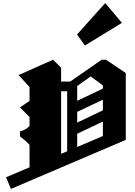

<svg xmlns="http://www.w3.org/2000/svg" viewBox="-20 -1221 872 1241"><path d="M768.1 -1073.2 528.8 -926.8 478 -998 660.2 -1201.2ZM50.8 0 19 -75.2 170.9 -139.6V-284.7Q146 -312 108.9 -339.8V-371.1Q144.5 -380.4 170.9 -406.2V-464.8L108.9 -526.9L170.9 -568.8V-658.2L100.1 -735.8L323.2 -835L375 -783.2V-693.8H414.1H421.9H433.6L637.2 -835H665L793 -749V-318.8H792L793 -316.9ZM645 -576.7 479 -498V-428.7L645 -507.8ZM645 -648.4V-668.9L565.9 -727.1L479 -665V-569.3ZM645 -435.5 479 -356.4V-271L645 -341.8ZM414.1 -630.9H375V-226.6L414.1 -243.2ZM100.1 -735.8Z"/></svg>

Font: KJV1611
Style: Regular
Weight: 400
Version: Version 3.6.1